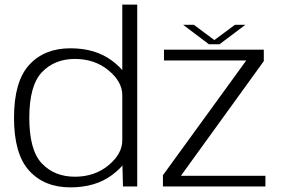

<svg xmlns="http://www.w3.org/2000/svg" viewBox="-20 -805 1226 829"><path d="M511 0H572.5V-785H508V-116.5ZM284 4Q392 4 463.5 -49.2Q535 -102.5 535 -152.5L508 -199Q508 -140.5 448.2 -91.2Q388.5 -42 303.5 -42Q215.5 -42 161 -99Q106.5 -156 106.5 -296Q106.5 -436 161 -493.2Q215.5 -550.5 303.5 -550.5Q388.5 -550.5 448.2 -501.5Q508 -452.5 508 -394L535 -439.5Q535 -489.5 463.5 -543Q392 -596.5 284 -596.5Q171.5 -596.5 106 -524.8Q40.5 -453 40.5 -296.5Q40.5 -140 106 -68Q171.5 4 284 4ZM683.5 0H1126V-46H762.5V-48L1119 -541V-590.5H688V-544H1043V-543.5L683.5 -48.5ZM882 -614H928L1039.5 -698H994.5L905.5 -632L817 -698H770.5Z"/></svg>

Font: Anybody SemiExpanded Light
Style: Regular
Weight: 300
Width: 6
Version: Version 1.113;gftools[0.9.25]